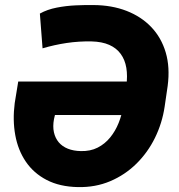

<svg xmlns="http://www.w3.org/2000/svg" viewBox="-20 -741 717 771"><path d="M356 -720.7Q429.2 -720.2 488.3 -697.3Q547.4 -674.3 587.6 -632.1Q627.9 -589.8 645.5 -530.3Q663.1 -470.7 653.3 -396L641.1 -312.5Q631.3 -246.6 602.3 -187.5Q573.2 -128.4 527.6 -83.5Q481.9 -38.6 422.6 -13.4Q363.3 11.7 293 10.3Q219.7 8.8 167.5 -18.3Q115.2 -45.4 83.7 -91.8Q52.2 -138.2 41.3 -198.5Q30.3 -258.8 39.1 -327.1L53.2 -413.6H530.8L507.3 -278.8L200.7 -279.3L196.8 -262.7Q191.4 -233.4 196.5 -210Q201.7 -186.5 215.8 -169.7Q230 -152.8 252.7 -143.8Q275.4 -134.8 304.7 -134.3Q342.8 -133.3 372.1 -148.2Q401.4 -163.1 422.4 -189Q443.4 -214.8 456.3 -247.1Q469.2 -279.3 474.6 -312.5L487.3 -396.5Q492.7 -436 487.3 -468.5Q481.9 -501 464.8 -524.4Q447.8 -547.9 418.7 -560.8Q389.6 -573.7 347.2 -574.7Q297.4 -575.7 247.8 -568.4Q198.2 -561 150.9 -546.9L140.1 -686.5Q169.9 -703.1 207.8 -710.4Q245.6 -717.8 284.4 -719.5Q323.2 -721.2 356 -720.7Z"/></svg>

Font: Roboto Black
Style: Italic
Weight: 900
Italic angle: -12°
Designer: Christian Robertson
Foundry: Google
Version: Version 3.0; 2020